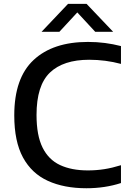

<svg xmlns="http://www.w3.org/2000/svg" viewBox="-20 -967 674 996"><path d="M428 9.5Q312.5 9.5 228.5 -28.8Q144.5 -67 99.2 -150.2Q54 -233.5 54 -368.5Q54 -562.5 154.5 -656Q255 -749.5 436 -749.5Q482.5 -749.5 524.5 -744Q566.5 -738.5 607.5 -728V-635.5Q527.5 -657 442.5 -657Q308.5 -657 239 -590.5Q169.5 -524 169.5 -370.5Q169.5 -264.5 200.8 -201.5Q232 -138.5 291.5 -110.8Q351 -83 435.5 -83Q480 -83 521.2 -89.5Q562.5 -96 607.5 -110V-17.5Q525 9.5 428 9.5ZM195.5 -802 333 -947H429L567 -802H474L381 -902.5L288 -802Z"/></svg>

Font: Encode Sans SmExp Md
Style: Regular
Weight: 500
Width: 6
Designer: Multiple Designers
Foundry: Impallari Type
Version: Version 3.002; ttfautohint (v1.8.3) -l 8 -r 50 -G 200 -x 14 